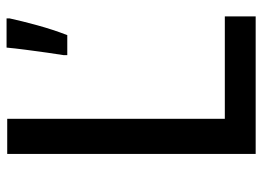

<svg xmlns="http://www.w3.org/2000/svg" viewBox="-127 -672 799 585"><g transform="rotate(-90 272.5 -379.5)"><path d="M96 0V-757H203V-94H515V0ZM397 -574V-585Q400 -603 404.5 -635Q409 -667 413.5 -701.5Q418 -736 420 -759H509V-750Q501 -713 488 -665.5Q475 -618 458 -574Z"/></g></svg>

Font: Menbere
Style: Regular
Weight: 400
Designer: Aleme Tadesse
Foundry: Sorkin Type Co
Version: Version 1.000